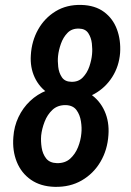

<svg xmlns="http://www.w3.org/2000/svg" viewBox="-20 -741 525 772"><path d="M416 -198.2Q412.1 -138.2 384 -90.6Q356 -43 308.8 -15.6Q261.7 11.7 200.2 10.3Q143.1 8.8 104.2 -18.3Q65.4 -45.4 47.4 -90.3Q29.3 -135.3 33.7 -189.9Q36.6 -232.9 54.2 -270Q71.8 -307.1 100.8 -334.7Q129.9 -362.3 167.7 -377.2Q205.6 -392.1 249.5 -390.6Q303.7 -389.6 342.5 -363.5Q381.3 -337.4 400.6 -294.2Q419.9 -251 416 -198.2ZM307.1 -204.6Q309.6 -227.1 305.4 -253.4Q301.3 -279.8 287.4 -298.6Q273.4 -317.4 244.6 -318.4Q211.9 -318.8 191.2 -299.6Q170.4 -280.3 159.4 -251.7Q148.4 -223.1 145.5 -196.3Q143.6 -172.9 147.5 -147.5Q151.4 -122.1 165.5 -104Q179.7 -85.9 209 -85Q241.7 -84.5 262.2 -103Q282.7 -121.6 293.7 -149.2Q304.7 -176.8 307.1 -204.6ZM462.9 -527.8Q458.5 -474.1 431.2 -431.2Q403.8 -388.2 359.6 -363.5Q315.4 -338.9 261.7 -339.8Q210.9 -341.3 174.6 -365.5Q138.2 -389.6 119.4 -429.9Q100.6 -470.2 104 -519.5Q107.4 -576.2 133.3 -622.3Q159.2 -668.5 203.6 -695.6Q248 -722.7 307.1 -721.2Q362.3 -719.7 398.2 -693.1Q434.1 -666.5 450.2 -623Q466.3 -579.6 462.9 -527.8ZM350.1 -522.9Q352.1 -542.5 349.4 -566.2Q346.7 -589.8 335 -607.7Q323.2 -625.5 297.9 -626Q269 -627 251.5 -608.9Q233.9 -590.8 224.9 -564.9Q215.8 -539.1 213.4 -515.6Q211.4 -496.1 214.1 -472.2Q216.8 -448.2 228.8 -430.4Q240.7 -412.6 266.6 -412.1Q294.9 -411.1 312.7 -429.4Q330.6 -447.8 339.4 -473.9Q348.1 -500 350.1 -522.9Z"/></svg>

Font: Roboto Condensed Medium
Style: Italic
Weight: 500
Italic angle: -12°
Designer: Christian Robertson
Foundry: Google
Version: Version 3.0; 2020